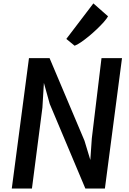

<svg xmlns="http://www.w3.org/2000/svg" viewBox="-20 -1080 740 1100"><path d="M47.5 0 146 -747H264L464 -274L497.5 -163.5L506 -287L561.5 -747H679L581 0H469L265 -484.5L231.5 -605L223 -463.5L163 0ZM407.5 -818 360 -857 515 -1060.5 599 -986.5Q592 -973.5 575 -954.2Q558 -935 535.5 -913.5Q513 -892 489 -872.2Q465 -852.5 443.5 -837.8Q422 -823 407.5 -818Z"/></svg>

Font: Merriweather Sans Medium
Style: Italic
Weight: 500
Italic angle: -7.5°
Designer: Eben Sorkin
Foundry: Eben Sorkin
Version: Version 2.001